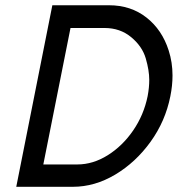

<svg xmlns="http://www.w3.org/2000/svg" viewBox="-20 -718 683 738"><path d="M277.3 -85.9Q337.4 -85.9 394 -121.3Q450.7 -156.7 491.7 -216.3Q532.7 -275.9 547.4 -348.1Q553.7 -380.9 553.7 -411.1Q553.7 -447.3 540.3 -493.4Q526.9 -539.6 484.4 -575Q441.9 -610.4 381.8 -610.4H251L146.5 -85.9ZM398.9 -697.8Q482.9 -697.8 543 -650.6Q603 -603.5 628.4 -523.9Q643.1 -478.5 643.1 -427.7Q643.1 -389.2 634.8 -348.1Q615.7 -252 558.6 -172.9Q501.5 -93.8 422.9 -46.9Q344.2 0 260.3 0H42.5L181.2 -697.8Z"/></svg>

Font: Qaz
Style: Italic
Weight: 400
Italic angle: -11.25°
Designer: GGBotNet
Foundry: f0n7
Version: 0.70